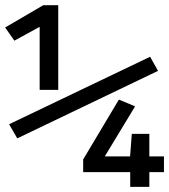

<svg xmlns="http://www.w3.org/2000/svg" viewBox="-21 -727 658 747"><path d="M133.3 -377.4V-622.6L34.9 -568.7L-1 -620L147.2 -706.7H205.6V-377.4ZM46.2 -188.7 14.4 -243.6 563.1 -506.2 593.8 -451.3ZM560 -57.4V0H485.6V-57.4H302.6V-106.7L441.5 -339.5L504.6 -313.3L386.7 -118.5H485.1L491.8 -206.2H560V-118.5H616.9V-57.4Z"/></svg>

Font: FiraCode Nerd Font Mono
Style: Regular
Weight: 400
Monospace: yes
Designer: Carrois Corporate, Edenspiekermann AG, Nikita Prokopov
Foundry: Carrois Corporate, Edenspiekermann AG, Nikita Prokopov
Version: Version 6.002;Nerd Fonts 3.4.0